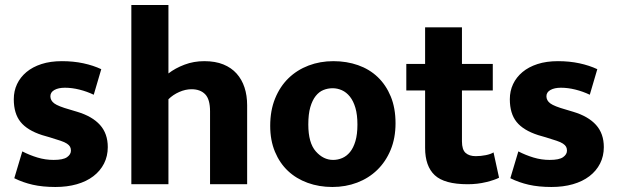

<svg xmlns="http://www.w3.org/2000/svg" viewBox="-20 -735 2463 766"><path d="M354 -357Q327 -370 297 -377.5Q267 -385 239 -385Q213 -385 197 -376Q181 -367 181 -351Q181 -334 196.5 -322.5Q212 -311 258 -298L288 -289Q348 -271 379 -236.5Q410 -202 410 -148Q410 -112 395 -82.5Q380 -53 352.5 -32Q325 -11 286.5 0Q248 11 201 11Q150 11 110.5 2Q71 -7 37 -24L69 -131Q98 -116 129.5 -106.5Q161 -97 194 -97Q232 -97 247.5 -108Q263 -119 263 -134Q263 -143 259.5 -149.5Q256 -156 247 -162Q238 -168 221.5 -173.5Q205 -179 179 -187L148 -196Q89 -215 62 -248.5Q35 -282 35 -339Q35 -372 48 -399.5Q61 -427 85.5 -447.5Q110 -468 145.5 -479.5Q181 -491 227 -491Q273 -491 312.5 -482.5Q352 -474 384 -459Z M652 0H504V-715H652V-442Q679 -463 716 -477Q753 -491 795 -491Q839 -491 871 -478Q903 -465 924 -441.5Q945 -418 955.5 -386Q966 -354 966 -315V0H818V-291Q818 -339 798.5 -359Q779 -379 744 -379Q720 -379 695 -368Q670 -357 652 -339Z M1558 -243Q1558 -184 1538.5 -137Q1519 -90 1485 -57Q1451 -24 1405 -6.5Q1359 11 1306 11Q1253 11 1207.5 -5.5Q1162 -22 1129 -53Q1096 -84 1077 -129.5Q1058 -175 1058 -233Q1058 -294 1077.5 -342Q1097 -390 1131 -423Q1165 -456 1211 -473.5Q1257 -491 1310 -491Q1363 -491 1408.5 -475Q1454 -459 1487 -427.5Q1520 -396 1539 -350Q1558 -304 1558 -243ZM1406 -238Q1406 -277 1398 -304.5Q1390 -332 1376 -349.5Q1362 -367 1344 -375Q1326 -383 1307 -383Q1288 -383 1270.5 -376Q1253 -369 1239.5 -352Q1226 -335 1218 -307.5Q1210 -280 1210 -238Q1210 -165 1240 -131Q1270 -97 1309 -97Q1328 -97 1345.5 -104.5Q1363 -112 1376.5 -128.5Q1390 -145 1398 -172Q1406 -199 1406 -238Z M1946 -374H1823V-171Q1823 -138 1837.5 -125Q1852 -112 1878 -112Q1898 -112 1918 -116Q1938 -120 1949 -127L1971 -26Q1954 -17 1919.5 -8.5Q1885 0 1846 0Q1753 0 1714.5 -36Q1676 -72 1676 -145V-374H1601V-480H1676V-626H1823V-480H1946Z M2333 -357Q2306 -370 2276 -377.5Q2246 -385 2218 -385Q2192 -385 2176 -376Q2160 -367 2160 -351Q2160 -334 2175.5 -322.5Q2191 -311 2237 -298L2267 -289Q2327 -271 2358 -236.5Q2389 -202 2389 -148Q2389 -112 2374 -82.5Q2359 -53 2331.5 -32Q2304 -11 2265.5 0Q2227 11 2180 11Q2129 11 2089.5 2Q2050 -7 2016 -24L2048 -131Q2077 -116 2108.5 -106.5Q2140 -97 2173 -97Q2211 -97 2226.5 -108Q2242 -119 2242 -134Q2242 -143 2238.5 -149.5Q2235 -156 2226 -162Q2217 -168 2200.5 -173.5Q2184 -179 2158 -187L2127 -196Q2068 -215 2041 -248.5Q2014 -282 2014 -339Q2014 -372 2027 -399.5Q2040 -427 2064.5 -447.5Q2089 -468 2124.5 -479.5Q2160 -491 2206 -491Q2252 -491 2291.5 -482.5Q2331 -474 2363 -459Z"/></svg>

Font: Ek Mukta ExtraBold
Style: Regular
Weight: 800
Designer: Girish Dalvi and Yashodeep Gholap
Foundry: Ek Type
Version: Version 2.538;PS 1.002;hotconv 16.6.51;makeotf.lib2.5.65220;